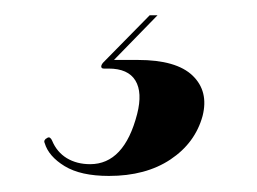

<svg xmlns="http://www.w3.org/2000/svg" viewBox="-20 -22 328 245"><path d="M171 -2.5H181L122.5 57.5L121.5 54.5Q128 54.5 135 54.5Q142 54.5 156 54.5Q205 54.5 225.8 74.5Q246.5 94.5 238.5 126Q229 160.5 197.5 181.5Q166 202.5 119 202.5Q83 202.5 62.5 190Q42 177.5 37 160.5Q36 158.5 37 156.8Q38 155 39.5 154.5Q42 152.5 43.8 153.8Q45.5 155 46.5 157.5Q52.5 172 65.2 179.8Q78 187.5 95 187.5Q138.5 187.5 155 123.5Q162 96 152.8 80.8Q143.5 65.5 118.5 65.5H112.5Q109.5 65.5 109.2 63.2Q109 61 111.5 58Z"/></svg>

Font: Fraunces 120pt
Style: Bold Italic
Weight: 700
Italic angle: -16°
Version: Version 1.000;[b76b70a41]